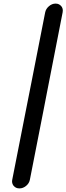

<svg xmlns="http://www.w3.org/2000/svg" viewBox="-20 -830 369 1067"><path d="M289 -810Q309 -810 321 -795Q329 -785 329 -771Q329 -766 328 -761L241 -316Q231 -267 222 -218L146 169Q142 189 125 203Q108 217 88 217Q68 217 56 203Q47 192 47 177Q47 173 48 169L120 -197L155 -374Q193 -567 231 -761Q235 -781 252 -795.5Q269 -810 289 -810Z"/></svg>

Font: Bad Comic
Style: Italic
Weight: 400
Italic angle: -11°
Designer: GGBotNet
Foundry: GGBotNet
Version: 0.95